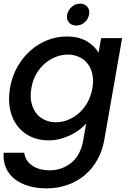

<svg xmlns="http://www.w3.org/2000/svg" viewBox="-21 -760 719 1052"><path d="M34 -278Q45 -342 74.5 -394Q104 -446 146 -483Q188 -520 239 -540Q290 -560 344 -560Q412 -560 456 -533Q500 -506 519 -471L533 -551H648L550 9Q540 65 513.5 113.5Q487 162 446.5 197Q406 232 352 252Q298 272 234 272Q179 272 134 258.5Q89 245 58 220Q27 195 11.5 159Q-4 123 -1 77H112Q117 120 154.5 146.5Q192 173 252 173Q318 173 369 132.5Q420 92 435 9L451 -83Q435 -65 413 -48.5Q391 -32 365 -19.5Q339 -7 308.5 1Q278 9 244 9Q190 9 146 -12Q102 -33 73.5 -71Q45 -109 34 -161.5Q23 -214 34 -278ZM485 -276Q493 -320 485 -354.5Q477 -389 458 -412.5Q439 -436 411 -448.5Q383 -461 351 -461Q319 -461 287 -449Q255 -437 227 -414Q199 -391 179 -357Q159 -323 151 -278Q143 -233 151 -198Q159 -163 178 -139Q197 -115 225 -102.5Q253 -90 285 -90Q317 -90 349.5 -102.5Q382 -115 409.5 -138.5Q437 -162 457 -196.5Q477 -231 485 -276ZM397 -620Q371 -620 356.5 -637Q342 -654 347 -680Q352 -705 372 -722.5Q392 -740 418 -740Q443 -740 457.5 -722.5Q472 -705 467 -680Q462 -654 442 -637Q422 -620 397 -620Z"/></svg>

Font: SVN-Poppins Medium
Style: Italic
Weight: 500
Italic angle: -10°
Designer: Ninad Kale (Devanagari), Jonny Pinhorn (Latin)
Foundry: Indian Type Foundry
Version: Version 3.002 2017; ttfautohint (v1.8.3)